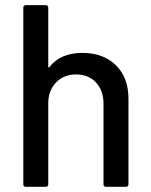

<svg xmlns="http://www.w3.org/2000/svg" viewBox="-20 -720 582 740"><path d="M296.9 -516.1Q378.4 -516.1 426.8 -468.5Q475.1 -420.9 475.1 -339.8V-9.8Q475.1 0 464.8 0H389.2Q378.9 0 378.9 -9.8V-320.8Q378.9 -371.1 349.9 -402.1Q320.8 -433.1 272.9 -433.1Q225.6 -433.1 195.8 -401.9Q166 -370.6 166 -321.8V-9.8Q166 0 155.8 0H80.1Q69.8 0 69.8 -9.8V-689.9Q69.8 -700.2 80.1 -700.2H155.8Q166 -700.2 166 -689.9V-462.9Q166 -460 168.5 -459.5Q169.4 -459.5 169.9 -460.9Q212.9 -516.1 296.9 -516.1Z"/></svg>

Font: Gruenseis Font Medium
Style: Regular
Weight: 500
Designer: Jeremy Tribby
Foundry: Tribby Type
Version: Version 1.408;Glyphs 3.1.2 (3151)